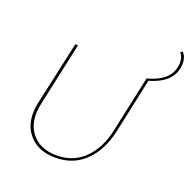

<svg xmlns="http://www.w3.org/2000/svg" viewBox="-144 -976 1117 1123"><g transform="rotate(20 414.5 -414.5)"><path d="M805 -834Q839 -798 825 -733Q805 -641 675 -604L602 -264Q575 -139 501 -67Q427 5 317 5Q203 5 145 -69.5Q87 -144 114 -266L200 -658H217L132 -266Q106 -150 159.5 -80Q213 -10 319 -10Q422 -10 491 -78Q560 -146 585 -264L660 -613Q791 -648 809 -737Q821 -791 793 -824Z"/></g></svg>

Font: EauTestInfant Thin
Style: Italic
Weight: 250
Italic angle: -12°
Designer: Christian Thalmann (Catharsis Fonts)
Version: Version 0.001;PS 000.001;hotconv 1.0.88;makeotf.lib2.5.64775